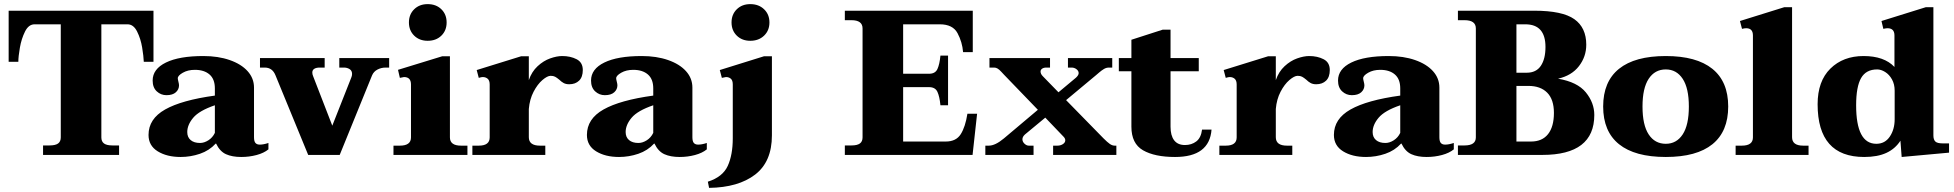

<svg xmlns="http://www.w3.org/2000/svg" viewBox="-20 -752 9487 932"><path d="M189 -46H220Q249 -46 262 -55.5Q275 -65 275 -85V-634H148Q119 -634 101.5 -599Q84 -564 76.5 -520.5Q69 -477 69 -452H22V-700H725V-452H678Q677 -479 670 -521.5Q663 -564 645.5 -599Q628 -634 599 -634H472V-85Q472 -65 485 -55.5Q498 -46 526 -46H558V0H189Z M701 -97Q701 -175 781.5 -220.5Q862 -266 1023 -288V-323Q1023 -368 997 -390.5Q971 -413 926 -413Q892 -413 867.5 -399Q843 -385 843 -372Q843 -367 846 -355.5Q849 -344 849 -338Q849 -318 833.5 -304Q818 -290 788 -290Q761 -290 741 -308.5Q721 -327 721 -361Q721 -417 785.5 -448.5Q850 -480 967 -480Q1039 -480 1095 -460.5Q1151 -441 1182 -406.5Q1213 -372 1213 -327V-86Q1213 -66 1220 -58Q1227 -50 1241 -50Q1259 -50 1283 -58V-27Q1261 -9 1225.5 0.5Q1190 10 1151 10Q1107 10 1077 -3.5Q1047 -17 1029 -55H1027Q996 -21 950.5 -5.5Q905 10 857 10Q790 10 745.5 -17.5Q701 -45 701 -97ZM1023 -107V-241Q947 -215 918 -180.5Q889 -146 889 -111Q889 -86 905.5 -72Q922 -58 951 -58Q971 -58 991.5 -71Q1012 -84 1023 -107Z M1317 -387Q1302 -424 1265 -424H1242V-470H1556V-424H1532Q1515 -424 1505.5 -418Q1496 -412 1496 -400Q1496 -391 1500 -382L1593 -142L1685 -375Q1689 -384 1689 -393Q1689 -409 1677 -416.5Q1665 -424 1650 -424H1627V-470H1869V-424H1852Q1831 -424 1812.5 -414.5Q1794 -405 1786 -386L1629 0H1476Z M1965 -643Q1965 -682 1990.5 -707Q2016 -732 2056 -732Q2097 -732 2122.5 -707Q2148 -682 2148 -643Q2148 -604 2122.5 -579Q2097 -554 2056 -554Q2016 -554 1990.5 -579Q1965 -604 1965 -643ZM1890 -45H1921Q1975 -45 1975 -85V-342Q1975 -378 1941 -378Q1940 -378 1921 -374L1912 -413L2127 -479H2164V-85Q2164 -45 2218 -45H2249V0H1890Z M2809 -412Q2809 -378 2791 -360.5Q2773 -343 2743 -343Q2727 -343 2716 -349Q2705 -355 2695 -365Q2683 -375 2674.5 -379.5Q2666 -384 2653 -384Q2637 -384 2613 -363.5Q2589 -343 2570 -306.5Q2551 -270 2547 -223V-86Q2547 -45 2601 -45H2627V0H2273V-45H2304Q2357 -45 2357 -85V-342Q2357 -361 2347.5 -369.5Q2338 -378 2323 -378Q2317 -378 2304 -374L2294 -412L2510 -479H2547V-363Q2561 -404 2589.5 -430.5Q2618 -457 2650.5 -468.5Q2683 -480 2709 -480Q2749 -480 2779 -464.5Q2809 -449 2809 -412Z M2829 -97Q2829 -175 2909.5 -220.5Q2990 -266 3151 -288V-323Q3151 -368 3125 -390.5Q3099 -413 3054 -413Q3020 -413 2995.5 -399Q2971 -385 2971 -372Q2971 -367 2974 -355.5Q2977 -344 2977 -338Q2977 -318 2961.5 -304Q2946 -290 2916 -290Q2889 -290 2869 -308.5Q2849 -327 2849 -361Q2849 -417 2913.5 -448.5Q2978 -480 3095 -480Q3167 -480 3223 -460.5Q3279 -441 3310 -406.5Q3341 -372 3341 -327V-86Q3341 -66 3348 -58Q3355 -50 3369 -50Q3387 -50 3411 -58V-27Q3389 -9 3353.5 0.5Q3318 10 3279 10Q3235 10 3205 -3.5Q3175 -17 3157 -55H3155Q3124 -21 3078.5 -5.5Q3033 10 2985 10Q2918 10 2873.5 -17.5Q2829 -45 2829 -97ZM3151 -107V-241Q3075 -215 3046 -180.5Q3017 -146 3017 -111Q3017 -86 3033.5 -72Q3050 -58 3079 -58Q3099 -58 3119.5 -71Q3140 -84 3151 -107Z M3531 -643Q3531 -682 3556.5 -707Q3582 -732 3622 -732Q3663 -732 3689 -707Q3715 -682 3715 -643Q3715 -604 3689 -579Q3663 -554 3622 -554Q3582 -554 3556.5 -579Q3531 -604 3531 -643ZM3416 130Q3488 107 3512.5 53.5Q3537 0 3537 -81V-342Q3537 -362 3527.5 -370Q3518 -378 3504 -378Q3501 -378 3484 -374L3474 -412L3689 -479H3727V-95Q3727 33 3645.5 95.5Q3564 158 3422 160Z M4723 -200 4701 0H4081V-46H4113Q4141 -46 4154 -55.5Q4167 -65 4167 -85V-614Q4167 -654 4113 -654H4081V-700H4702V-499H4655Q4651 -548 4628 -591Q4605 -634 4542 -634H4364V-394H4490Q4520 -394 4530.5 -417Q4541 -440 4545 -482H4582V-241H4545Q4541 -283 4530.5 -306Q4520 -329 4490 -329H4364V-65H4571Q4621 -65 4643.5 -100.5Q4666 -136 4676 -200Z M5399 -45V0H5092V-45H5113Q5128 -45 5139.5 -52.5Q5151 -60 5151 -71Q5151 -79 5144 -87L5054 -181L4955 -99Q4943 -88 4943 -76Q4943 -64 4953 -54.5Q4963 -45 4974 -45H4997V0H4763V-45H4780Q4811 -45 4853 -80L5018 -219L4854 -389Q4851 -392 4840.5 -403.5Q4830 -415 4822 -419.5Q4814 -424 4806 -424H4783V-470H5077V-424H5059Q5046 -424 5038.5 -418.5Q5031 -413 5031 -405Q5031 -393 5042 -382L5118 -304L5203 -375Q5216 -387 5216 -397Q5216 -408 5205.5 -416Q5195 -424 5182 -424H5164V-470H5379V-424H5363Q5350 -424 5338.5 -417Q5327 -410 5316 -400.5Q5305 -391 5299 -386L5155 -266L5337 -80Q5355 -62 5367 -53.5Q5379 -45 5391 -45Z M5861 -123Q5851 10 5684 10Q5585 10 5528.5 -22.5Q5472 -55 5472 -137V-406H5411V-470H5472V-559L5624 -608H5662V-470H5799V-406H5662V-137Q5662 -94 5679.5 -71Q5697 -48 5732 -48Q5764 -48 5787 -65.5Q5810 -83 5815 -123Z M6435 -412Q6435 -378 6417 -360.5Q6399 -343 6369 -343Q6353 -343 6342 -349Q6331 -355 6321 -365Q6309 -375 6300.5 -379.5Q6292 -384 6279 -384Q6263 -384 6239 -363.5Q6215 -343 6196 -306.5Q6177 -270 6173 -223V-86Q6173 -45 6227 -45H6253V0H5899V-45H5930Q5983 -45 5983 -85V-342Q5983 -361 5973.5 -369.5Q5964 -378 5949 -378Q5943 -378 5930 -374L5920 -412L6136 -479H6173V-363Q6187 -404 6215.5 -430.5Q6244 -457 6276.5 -468.5Q6309 -480 6335 -480Q6375 -480 6405 -464.5Q6435 -449 6435 -412Z M6455 -97Q6455 -175 6535.5 -220.5Q6616 -266 6777 -288V-323Q6777 -368 6751 -390.5Q6725 -413 6680 -413Q6646 -413 6621.5 -399Q6597 -385 6597 -372Q6597 -367 6600 -355.5Q6603 -344 6603 -338Q6603 -318 6587.5 -304Q6572 -290 6542 -290Q6515 -290 6495 -308.5Q6475 -327 6475 -361Q6475 -417 6539.5 -448.5Q6604 -480 6721 -480Q6793 -480 6849 -460.5Q6905 -441 6936 -406.5Q6967 -372 6967 -327V-86Q6967 -66 6974 -58Q6981 -50 6995 -50Q7013 -50 7037 -58V-27Q7015 -9 6979.5 0.5Q6944 10 6905 10Q6861 10 6831 -3.5Q6801 -17 6783 -55H6781Q6750 -21 6704.5 -5.5Q6659 10 6611 10Q6544 10 6499.5 -17.5Q6455 -45 6455 -97ZM6777 -107V-241Q6701 -215 6672 -180.5Q6643 -146 6643 -111Q6643 -86 6659.5 -72Q6676 -58 6705 -58Q6725 -58 6745.5 -71Q6766 -84 6777 -107Z M7057 -46H7089Q7144 -46 7144 -85V-614Q7144 -654 7089 -654H7057V-700H7428Q7564 -700 7622 -659Q7680 -618 7680 -535Q7680 -477 7644.5 -431Q7609 -385 7543 -370Q7637 -354 7678 -303.5Q7719 -253 7719 -194Q7719 0 7467 0H7057ZM7391 -399Q7437 -399 7459.5 -432.5Q7482 -466 7482 -524Q7482 -634 7384 -634H7341V-399ZM7412 -65Q7466 -65 7494.5 -101Q7523 -137 7523 -204Q7523 -269 7490.5 -302Q7458 -335 7399 -335H7341V-65Z M7762 -235Q7762 -356 7839 -418Q7916 -480 8066 -480Q8215 -480 8292 -418Q8369 -356 8369 -235Q8369 -114 8292.5 -52Q8216 10 8066 10Q7916 10 7839 -52Q7762 -114 7762 -235ZM8178 -235Q8178 -324 8148 -369.5Q8118 -415 8066 -415Q8013 -415 7983 -369.5Q7953 -324 7953 -235Q7953 -145 7983 -99.5Q8013 -54 8066 -54Q8118 -54 8148 -99.5Q8178 -145 8178 -235Z M8405 -45H8435Q8489 -45 8489 -85V-580Q8489 -615 8456 -615Q8449 -615 8436 -612L8426 -650L8641 -717H8679V-86Q8679 -45 8733 -45H8759V0H8405Z M8803 -246Q8803 -358 8865 -419Q8927 -480 9026 -480Q9126 -480 9176 -427V-580Q9176 -615 9142 -615Q9136 -615 9122 -612L9113 -650L9328 -717H9365V-95Q9365 -74 9374.5 -65Q9384 -56 9410 -56H9441V-11L9211 10L9205 -69Q9180 -30 9137 -10Q9094 10 9029 10Q8803 10 8803 -246ZM9177 -173V-312Q9177 -343 9164 -366.5Q9151 -390 9131 -402.5Q9111 -415 9092 -415Q9038 -415 9014 -373Q8990 -331 8990 -241Q8990 -54 9088 -54Q9130 -54 9153.5 -89Q9177 -124 9177 -173Z"/></svg>

Font: Taviraj ExtraBold
Style: Regular
Weight: 800
Designer: Katatrad Team
Foundry: CadsonDemak
Version: Version 1.001